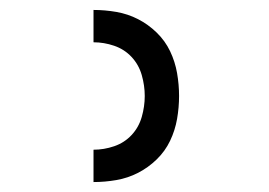

<svg xmlns="http://www.w3.org/2000/svg" viewBox="-20 -800 540 386"><path d="M168 -434V-499Q189 -499 209.5 -506Q230 -513 244.5 -528.5Q259 -544 265 -565Q271 -586 271 -607Q271 -628 265 -649Q259 -670 244.5 -685.5Q230 -701 209.5 -708Q189 -715 168 -715V-780Q191 -780 214 -776Q237 -772 257.5 -761.5Q278 -751 295 -734.5Q312 -718 322 -697Q332 -676 336 -653Q340 -630 340 -607Q340 -584 336 -561Q332 -538 322 -517Q312 -496 295 -479.5Q278 -463 257.5 -452.5Q237 -442 214 -438Q191 -434 168 -434Z"/></svg>

Font: Moesevka
Style: Regular
Weight: 400
Monospace: yes
Designer: Belleve Invis
Foundry: Belleve Invis
Version: Version 32.5.0; ttfautohint (v1.8.4)